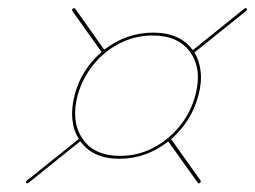

<svg xmlns="http://www.w3.org/2000/svg" viewBox="-20 -590 618 465"><path d="M43.5 -147Q41.5 -150 45.5 -153L171 -253.5Q158 -273.5 155.2 -301Q152.5 -328.5 161 -361Q169.5 -392.5 186.2 -418.5Q203 -444.5 226 -464L155.5 -563Q153 -566.5 156.5 -569Q159.5 -572 162.5 -568.5L232.5 -469.5Q286 -511 351 -511Q416 -511 447 -468.5L571 -568.5Q575 -572 577.5 -569Q579.5 -566 575.5 -563L451 -463Q463 -443 466 -416.2Q469 -389.5 460 -357Q451.5 -325.5 434.5 -299.2Q417.5 -273 394.5 -253L465.5 -153Q468 -150 464 -147Q461 -144 458.5 -148L387.5 -247.5Q334 -205.5 269 -205.5Q205 -205.5 174.5 -248L50 -148Q45.5 -144.5 43.5 -147ZM271 -212.5Q314 -212.5 351.2 -232Q388.5 -251.5 415.2 -284.5Q442 -317.5 453 -359Q470 -421 441.5 -462.5Q413 -504 349.5 -504Q307 -504 269.8 -485Q232.5 -466 206 -433.2Q179.5 -400.5 168 -359Q151.5 -296.5 179.5 -254.5Q207.5 -212.5 271 -212.5Z"/></svg>

Font: Fraunces 144pt S000
Style: Italic
Weight: 400
Italic angle: -16°
Version: Version 1.000; ttfautohint (v1.8.3)